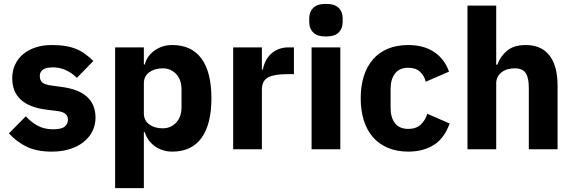

<svg xmlns="http://www.w3.org/2000/svg" viewBox="-20 -769 2955 989"><path d="M247 12Q171 12 119 -12.5Q67 -37 26 -82L113 -170Q141 -139 175 -121Q209 -103 252 -103Q296 -103 313 -116.5Q330 -130 330 -153Q330 -190 277 -197L220 -204Q43 -226 43 -366Q43 -404 57.5 -435.5Q72 -467 98.5 -489.5Q125 -512 162.5 -524.5Q200 -537 247 -537Q288 -537 319.5 -531.5Q351 -526 375.5 -515.5Q400 -505 420.5 -489.5Q441 -474 461 -455L376 -368Q351 -393 319.5 -407.5Q288 -422 255 -422Q217 -422 201 -410Q185 -398 185 -378Q185 -357 196.5 -345.5Q208 -334 240 -329L299 -321Q472 -298 472 -163Q472 -125 456 -93Q440 -61 410.5 -37.5Q381 -14 339.5 -1Q298 12 247 12Z M573 -525H721V-437H726Q737 -481 776.5 -509Q816 -537 867 -537Q967 -537 1018 -467Q1069 -397 1069 -263Q1069 -129 1018 -58.5Q967 12 867 12Q841 12 818 4.5Q795 -3 776.5 -16.5Q758 -30 745 -48.5Q732 -67 726 -88H721V200H573ZM818 -108Q860 -108 887.5 -137.5Q915 -167 915 -217V-308Q915 -358 887.5 -387.5Q860 -417 818 -417Q776 -417 748.5 -396.5Q721 -376 721 -340V-185Q721 -149 748.5 -128.5Q776 -108 818 -108Z M1181 0V-525H1329V-411H1334Q1338 -433 1348 -453.5Q1358 -474 1374.5 -490Q1391 -506 1414 -515.5Q1437 -525 1468 -525H1494V-387H1457Q1392 -387 1360.5 -370Q1329 -353 1329 -307V0Z M1659 -581Q1614 -581 1593.5 -601.5Q1573 -622 1573 -654V-676Q1573 -708 1593.5 -728.5Q1614 -749 1659 -749Q1704 -749 1724.5 -728.5Q1745 -708 1745 -676V-654Q1745 -622 1724.5 -601.5Q1704 -581 1659 -581ZM1585 -525H1733V0H1585Z M2083 12Q2024 12 1978 -7.5Q1932 -27 1901 -62.5Q1870 -98 1854 -149Q1838 -200 1838 -263Q1838 -326 1854 -376.5Q1870 -427 1901 -463Q1932 -499 1978 -518Q2024 -537 2083 -537Q2163 -537 2216.5 -501Q2270 -465 2293 -400L2173 -348Q2166 -378 2144 -399Q2122 -420 2083 -420Q2038 -420 2015 -390.5Q1992 -361 1992 -311V-213Q1992 -163 2015 -134Q2038 -105 2083 -105Q2123 -105 2146.5 -126.5Q2170 -148 2181 -183L2296 -133Q2270 -58 2215.5 -23Q2161 12 2083 12Z M2388 -740H2536V-436H2542Q2556 -477 2591 -507Q2626 -537 2688 -537Q2769 -537 2810.5 -483Q2852 -429 2852 -329V0H2704V-317Q2704 -368 2688 -392.5Q2672 -417 2631 -417Q2613 -417 2596 -412.5Q2579 -408 2565.5 -398Q2552 -388 2544 -373.5Q2536 -359 2536 -340V0H2388Z"/></svg>

Font: IBM Plex Arabic
Style: Bold
Weight: 700
Designer: Mike Abbink, Paul van der Laan, Pieter van Rosmalen, Wael Morcos, Khajak Apelian
Foundry: Bold Monday
Version: Version 1.0